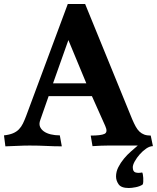

<svg xmlns="http://www.w3.org/2000/svg" viewBox="-20 -730 787 963"><path d="M695 196Q681 205 660.5 209Q640 213 626 213Q588 213 575 194.5Q562 176 562 155Q562 131 573.5 108.5Q585 86 601.5 66Q618 46 637 29.5Q656 13 671 0H583Q551 0 521 0Q491 0 444 3L435 -50Q486 -50 504 -58.5Q522 -67 508 -98L441 -248H224L182 -128Q175 -109 180.5 -95Q186 -81 200 -71Q214 -61 235 -56Q256 -51 280 -51L290 4Q252 4 213 2Q174 0 129 0Q100 0 71 1.5Q42 3 7 4L0 -51Q27 -54 45 -61.5Q63 -69 75 -81.5Q87 -94 95 -110.5Q103 -127 111 -148L320 -710H407L643 -132Q652 -111 660.5 -95.5Q669 -80 679.5 -70Q690 -60 703.5 -55Q717 -50 736 -50L747 3Q731 3 713.5 15Q696 27 681 44Q666 61 656 79Q646 97 646 109Q646 131 660 135Q674 139 693 135Q695 137 696.5 145Q698 153 698.5 162.5Q699 172 698.5 182Q698 192 695 196ZM246 -312H413L323 -529Z"/></svg>

Font: Lusitana
Style: Bold
Weight: 700
Designer: Ana Paula Megda
Foundry: Ana Paula Megda
Version: Version 1.000; ttfautohint (v1.1) -l 8 -r 50 -G 200 -x 14 -D